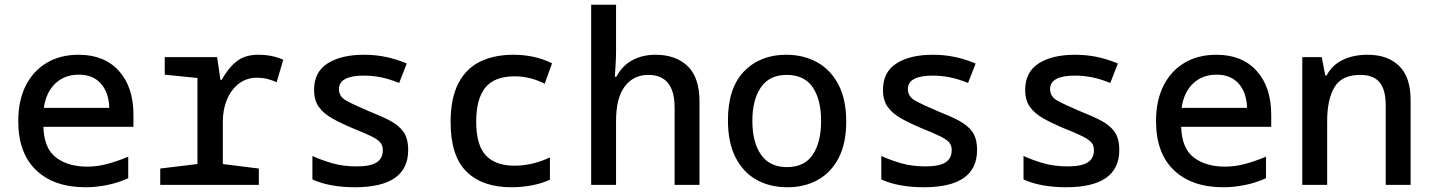

<svg xmlns="http://www.w3.org/2000/svg" viewBox="-20 -780 6040 810"><path d="M341 10Q208 10 132.5 -62Q57 -134 57 -269Q57 -356 88.5 -418.5Q120 -481 177 -515Q234 -549 312 -549Q420 -549 481.5 -481Q543 -413 543 -295V-245H163Q166 -153 217 -115Q268 -77 348 -77Q390 -77 433 -88.5Q476 -100 521 -119V-28Q476 -8 430 1Q384 10 341 10ZM441 -325Q439 -390 405.5 -427.5Q372 -465 313 -465Q252 -465 213 -427.5Q174 -390 165 -325Z M656 0V-69L813 -88V-451L675 -465V-539H896L910 -443H915Q943 -493 978 -521Q1013 -549 1070 -549Q1128 -549 1175 -528L1147 -433Q1131 -441 1109.5 -446.5Q1088 -452 1064 -452Q1020 -452 987.5 -427Q955 -402 937.5 -360Q920 -318 920 -267V-88L1072 -69V0Z M1477 10Q1427 10 1381 2Q1335 -6 1298 -23V-122Q1335 -105 1381 -91.5Q1427 -78 1485 -78Q1543 -78 1569 -95Q1595 -112 1595 -146Q1595 -167 1584 -179.5Q1573 -192 1545.5 -205.5Q1518 -219 1468 -239Q1418 -260 1381.5 -280.5Q1345 -301 1325 -329Q1305 -357 1305 -401Q1305 -476 1362 -512.5Q1419 -549 1516 -549Q1563 -549 1607 -540Q1651 -531 1696 -512L1664 -430Q1622 -447 1586.5 -454Q1551 -461 1515 -461Q1410 -461 1410 -404Q1410 -373 1440 -356Q1470 -339 1536 -311Q1587 -291 1624.5 -271.5Q1662 -252 1682 -224Q1702 -196 1702 -147Q1702 10 1477 10Z M2138 10Q2015 10 1948 -56Q1881 -122 1881 -265Q1881 -365 1913.5 -428Q1946 -491 2005.5 -520Q2065 -549 2146 -549Q2236 -549 2309 -513L2278 -427Q2243 -444 2212.5 -451Q2182 -458 2151 -458Q2066 -458 2027.5 -410.5Q1989 -363 1989 -267Q1989 -167 2030 -124Q2071 -81 2150 -81Q2190 -81 2228.5 -90.5Q2267 -100 2300 -116V-22Q2266 -6 2223.5 2Q2181 10 2138 10Z M2474 0V-760H2579V-562Q2579 -539 2577 -508Q2575 -477 2574 -456H2580Q2606 -504 2648.5 -526.5Q2691 -549 2745 -549Q2831 -549 2881 -501Q2931 -453 2931 -352V0H2826V-326Q2826 -464 2715 -464Q2652 -464 2615.5 -415Q2579 -366 2579 -271V0Z M3302 10Q3228 10 3171.5 -21.5Q3115 -53 3083 -116Q3051 -179 3051 -272Q3051 -409 3119 -479Q3187 -549 3297 -549Q3370 -549 3427 -517.5Q3484 -486 3517 -423.5Q3550 -361 3550 -267Q3550 -176 3518.5 -114.5Q3487 -53 3431 -21.5Q3375 10 3302 10ZM3300 -75Q3374 -75 3409 -127.5Q3444 -180 3444 -270Q3444 -360 3408.5 -412Q3373 -464 3299 -464Q3226 -464 3190 -411.5Q3154 -359 3154 -270Q3154 -180 3190.5 -127.5Q3227 -75 3300 -75Z M3877 10Q3827 10 3781 2Q3735 -6 3698 -23V-122Q3735 -105 3781 -91.5Q3827 -78 3885 -78Q3943 -78 3969 -95Q3995 -112 3995 -146Q3995 -167 3984 -179.5Q3973 -192 3945.5 -205.5Q3918 -219 3868 -239Q3818 -260 3781.5 -280.5Q3745 -301 3725 -329Q3705 -357 3705 -401Q3705 -476 3762 -512.5Q3819 -549 3916 -549Q3963 -549 4007 -540Q4051 -531 4096 -512L4064 -430Q4022 -447 3986.5 -454Q3951 -461 3915 -461Q3810 -461 3810 -404Q3810 -373 3840 -356Q3870 -339 3936 -311Q3987 -291 4024.5 -271.5Q4062 -252 4082 -224Q4102 -196 4102 -147Q4102 10 3877 10Z M4477 10Q4427 10 4381 2Q4335 -6 4298 -23V-122Q4335 -105 4381 -91.5Q4427 -78 4485 -78Q4543 -78 4569 -95Q4595 -112 4595 -146Q4595 -167 4584 -179.5Q4573 -192 4545.5 -205.5Q4518 -219 4468 -239Q4418 -260 4381.5 -280.5Q4345 -301 4325 -329Q4305 -357 4305 -401Q4305 -476 4362 -512.5Q4419 -549 4516 -549Q4563 -549 4607 -540Q4651 -531 4696 -512L4664 -430Q4622 -447 4586.5 -454Q4551 -461 4515 -461Q4410 -461 4410 -404Q4410 -373 4440 -356Q4470 -339 4536 -311Q4587 -291 4624.5 -271.5Q4662 -252 4682 -224Q4702 -196 4702 -147Q4702 10 4477 10Z M5141 10Q5008 10 4932.5 -62Q4857 -134 4857 -269Q4857 -356 4888.5 -418.5Q4920 -481 4977 -515Q5034 -549 5112 -549Q5220 -549 5281.5 -481Q5343 -413 5343 -295V-245H4963Q4966 -153 5017 -115Q5068 -77 5148 -77Q5190 -77 5233 -88.5Q5276 -100 5321 -119V-28Q5276 -8 5230 1Q5184 10 5141 10ZM5241 -325Q5239 -390 5205.5 -427.5Q5172 -465 5113 -465Q5052 -465 5013 -427.5Q4974 -390 4965 -325Z M5474 0V-539H5556L5571 -462H5577Q5600 -506 5645 -527.5Q5690 -549 5750 -549Q5834 -549 5882.5 -502Q5931 -455 5931 -358V0H5826V-335Q5826 -402 5800 -433Q5774 -464 5718 -464Q5641 -464 5610 -412.5Q5579 -361 5579 -269V0Z"/></svg>

Font: Noto Sans Mono Medium
Style: Regular
Weight: 500
Designer: Monotype Design Team
Foundry: Monotype Imaging Inc.
Version: Version 2.014